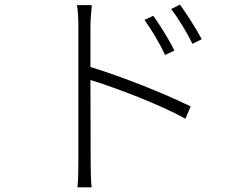

<svg xmlns="http://www.w3.org/2000/svg" viewBox="-20 -773 1040 828"><path d="M732 -555C709 -603 665 -672 641 -705L603 -687C633 -646 671 -582 692 -536ZM370 -657C370 -680 373 -724 376 -751H312C317 -723 318 -681 318 -657V-72C318 -36 317 7 314 35H375C372 7 371 -38 371 -72L370 -428C481 -394 670 -322 780 -261L802 -314C687 -371 502 -444 370 -484ZM718 -734C750 -693 787 -631 810 -584L850 -604C825 -651 780 -721 756 -753Z"/></svg>

Font: Noto Sans CJK JP Light
Style: Regular
Weight: 300
Designer: Ryoko NISHIZUKA (kana & ideographs); Paul D. Hunt (Latin, Greek & Cyrillic); Wenlong ZHANG (bopomofo); Sandoll Communica
Foundry: Adobe Systems Incorporated
Version: Version 1.004;PS 1.004;hotconv 1.0.82;makeotf.lib2.5.63406